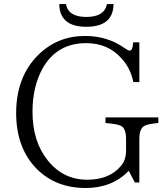

<svg xmlns="http://www.w3.org/2000/svg" viewBox="-20 -918 822 952"><path d="M765.1 -308.1Q716.8 -303.7 700.2 -295.9Q670.9 -283.7 670.9 -230V-13.2H648.9L618.2 -70.8Q536.1 14.2 404.8 14.2Q256.8 14.2 162.1 -80.6Q60.1 -184.6 60.1 -357.9Q60.1 -536.1 168.9 -645Q264.2 -739.7 401.9 -739.7Q511.7 -739.7 595.2 -681.2Q615.2 -667 623 -667Q638.2 -667 640.1 -708H670.9V-511.2H641.1Q627.4 -579.6 583 -627.9Q516.1 -704.1 407.2 -704.1Q261.7 -704.1 190.9 -578.1Q141.1 -487.3 141.1 -363.8Q141.1 -215.8 217.3 -122.1Q293.9 -26.9 412.1 -26.9Q522.9 -26.9 580.1 -95.7Q605 -125.5 605 -170.9V-230Q605 -280.8 580.1 -293.9Q562.5 -303.2 502.9 -308.1V-335.9H765.1ZM543 -897.9Q541.5 -785.2 408.2 -785.2Q275.4 -785.2 273.9 -897.9H307.1Q317.9 -834 408.2 -834Q498 -834 510.3 -897.9Z"/></svg>

Font: I.Ming
Style: Regular
Weight: 400
Designer: Ichiten Fonts Project
Version: Version 5.10 Mar 24, 2018